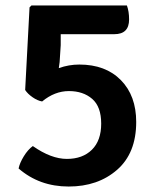

<svg xmlns="http://www.w3.org/2000/svg" viewBox="-20 -668 570 702"><path d="M444 -648Q452 -626 452 -597Q452 -543 398 -543H202V-503L198 -441L195 -419Q232 -432 270 -432Q366 -432 422 -375Q478 -318 478 -222Q478 -108 408 -47Q338 14 231 14Q124 14 48 -52Q52 -72 67 -96.5Q82 -121 100 -134Q167 -87 224.5 -87Q282 -87 316 -120.5Q350 -154 350 -216Q350 -278 317 -306.5Q284 -335 232 -335Q180 -335 134 -297Q117 -300 99 -312.5Q81 -325 72 -339L88 -641L95 -648Z"/></svg>

Font: Signika Negative
Style: Semibold
Weight: 600
Designer: Anna Giedrys
Foundry: Anna Giedrys
Version: Version 1.001